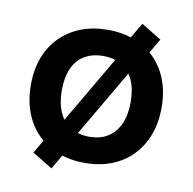

<svg xmlns="http://www.w3.org/2000/svg" viewBox="-91 -871 1036 1033"><g transform="rotate(10 427.5 -354.5)"><path d="M427 11Q347 11 281.5 -14.5Q216 -40 168.5 -87.5Q121 -135 95.5 -202.5Q70 -270 70 -353Q70 -437 95.5 -503.5Q121 -570 168.5 -617.5Q216 -665 281.5 -690.5Q347 -716 427 -716Q508 -716 573.5 -690.5Q639 -665 686 -618Q733 -571 758.5 -504Q784 -437 784 -354Q784 -270 758.5 -203Q733 -136 686 -88Q639 -40 573.5 -14.5Q508 11 427 11ZM427 -132Q487 -132 528.5 -158Q570 -184 592.5 -233.5Q615 -283 615 -353Q615 -424 593 -473Q571 -522 529 -547.5Q487 -573 427 -573Q368 -573 325.5 -547.5Q283 -522 261 -473Q239 -424 239 -353Q239 -283 261 -233.5Q283 -184 325.5 -158Q368 -132 427 -132ZM257 71 147 4 219 -120 276 -191 506 -584 530 -655 604 -780 714 -713 641 -589 585 -518 355 -125 330 -54Z"/></g></svg>

Font: Nunito Sans 6pt ExtraBold
Style: Regular
Weight: 800
Version: Version 3.101;gftools[0.9.27]